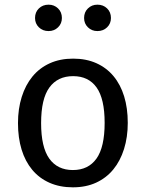

<svg xmlns="http://www.w3.org/2000/svg" viewBox="-20 -790 624 822"><path d="M428 -264Q428 -367 393.5 -415.5Q359 -464 293 -464Q227 -464 191.5 -415.5Q156 -367 156 -263Q156 -160 191 -111Q226 -62 292 -62Q358 -62 393 -111Q428 -160 428 -264ZM57 -263Q57 -324 73 -375Q89 -426 119 -462.5Q149 -499 193 -519Q237 -539 293 -539Q349 -539 392.5 -519.5Q436 -500 466 -464Q496 -428 511.5 -377.5Q527 -327 527 -264Q527 -203 511 -152Q495 -101 465 -64.5Q435 -28 391.5 -8Q348 12 292 12Q236 12 192 -7.5Q148 -27 118 -63Q88 -99 72.5 -149.5Q57 -200 57 -263ZM188 -657Q163 -657 146.5 -673Q130 -689 130 -713Q130 -738 146.5 -754Q163 -770 188 -770Q212 -770 228.5 -754Q245 -738 245 -713Q245 -689 228.5 -673Q212 -657 188 -657ZM397 -657Q373 -657 356.5 -673Q340 -689 340 -713Q340 -738 356.5 -754Q373 -770 397 -770Q422 -770 438.5 -754Q455 -738 455 -713Q455 -689 438.5 -673Q422 -657 397 -657Z"/></svg>

Font: Feura Sans
Style: Regular
Weight: 400
Designer: Carrois Corporate & Edenspiekermann
Foundry: Carrois Corporate GbR & Edenspiekermann AG
Version: Version 1.001